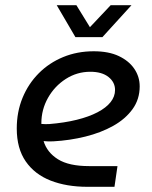

<svg xmlns="http://www.w3.org/2000/svg" viewBox="-20 -720 585 740"><path d="M317 0Q236.6 0 175.3 -23.9Q114 -47.8 79.3 -97.7Q44.6 -147.6 44.6 -224.6Q44.6 -288.8 66.9 -343Q89.2 -397.2 129.3 -437.5Q169.4 -477.8 223.5 -500.1Q277.6 -522.4 341.2 -522.4Q399 -522.4 438.1 -503.8Q477.2 -485.2 497.8 -454.6Q518.4 -424 518.4 -387.2Q518.4 -337.2 490.7 -299.1Q463 -261 416.1 -234.8Q369.2 -208.6 309.4 -193.7Q249.6 -178.8 185 -175.2Q174.4 -174.6 165.4 -175Q156.4 -175.4 148 -176.2Q161.4 -132.4 203.5 -106.1Q245.6 -79.8 323.4 -79.8H432.8L421.2 0ZM139.4 -242.4Q146.2 -242 153.7 -241.6Q161.2 -241.2 169.2 -241.8Q228.6 -246.6 275.7 -258.3Q322.8 -270 355.9 -287.3Q389 -304.6 406.2 -326.3Q423.4 -348 423.4 -373.2Q423.4 -403.2 398.1 -423.3Q372.8 -443.4 328 -443.4Q276.6 -443.4 233.5 -415.7Q190.4 -388 165 -342.9Q139.6 -297.8 139.4 -245.6Q139.4 -244.6 139.4 -244.2Q139.4 -243.8 139.4 -242.4ZM270.6 -577 198.6 -700H274.4L326.6 -615.2L406.6 -700H486.8L374.8 -577Z"/></svg>

Font: MuseoModerno Thin
Style: Italic
Weight: 100
Italic angle: -9°
Designer: Pablo Cosgaya, Héctor Gatti, Marcela Romero, and the Authors of The MuseoModerno Project.
Foundry: Omnibus-Type Team
Version: Version 1.003